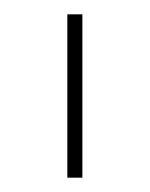

<svg xmlns="http://www.w3.org/2000/svg" viewBox="-20 -647 209 268"><path d="M74 -627H95V-399H74Z"/></svg>

Font: Blinker Thin
Style: Regular
Weight: 100
Designer: Juergen Huber
Foundry: supertype
Version: Version 1.017;hotconv 1.0.117;makeotfexe 2.5.65602